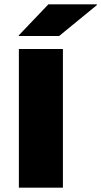

<svg xmlns="http://www.w3.org/2000/svg" viewBox="-20 -865 466 885"><path d="M270 0H67V-639H270ZM203 -845H426.5V-841.5L252.5 -699H66.5V-702Z"/></svg>

Font: Anek Latin Expanded ExtraBold
Style: Regular
Weight: 800
Width: 7
Designer: Yesha Goshar
Foundry: Ek Type
Version: Version 1.003